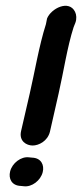

<svg xmlns="http://www.w3.org/2000/svg" viewBox="-20 -658 284 665"><path d="M15 -64C9 -40 20 -15 52 -14L62 -13C90 -9 121 -33 128 -62C134 -86 123 -111 91 -112L81 -113C53 -117 22 -93 15 -64ZM53 -204C45 -169 72 -154 93 -154C114 -154 145 -169 153 -202L183 -334C200 -408 213 -496 235 -564L241 -579C246 -592 245 -607 240 -617C219 -660 157 -629 143 -594L139 -574C115 -499 100 -407 83 -334Z"/></svg>

Font: Stray Cat
Style: ExBlkCnObl
Weight: 1000
Version: Version 1.0